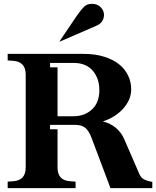

<svg xmlns="http://www.w3.org/2000/svg" viewBox="-20 -981 814 1001"><path d="M280 -307V-108Q280 -74 296.5 -56Q313 -38 347 -36L374 -34V0H20V-34L47 -36Q81 -38 97.5 -56Q114 -74 114 -108V-592Q114 -626 97.5 -644Q81 -662 47 -664L20 -666V-700H417Q476 -700 522.5 -685.5Q569 -671 600 -646.5Q631 -622 647.5 -588Q664 -554 664 -516Q664 -485 651.5 -458.5Q639 -432 618.5 -410.5Q598 -389 571.5 -373Q545 -357 516 -348Q556 -338 584 -314.5Q612 -291 627 -257L706 -75Q715 -54 730.5 -46Q746 -38 762 -35L774 -33V0H556L457 -263Q443 -300 424 -315Q405 -330 372 -330H241V-307ZM280 -375H364Q421 -375 459.5 -410.5Q498 -446 498 -511Q498 -572 463.5 -612.5Q429 -653 363 -653H241V-630H280ZM290 -765H294L483 -847Q507 -857 516 -876.5Q525 -896 521 -914.5Q517 -933 501 -947Q485 -961 459 -961Q434 -961 419 -946.5Q404 -932 382 -901Z"/></svg>

Font: Redaction
Style: Bold
Weight: 700
Designer: Jeremy Mickel / Forest Young
Foundry: MCKL
Version: Version 2.001; Redaction Bold